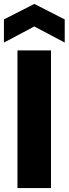

<svg xmlns="http://www.w3.org/2000/svg" viewBox="-27 -959 350 979"><path d="M62 -702H233V0H62ZM303 -742 148 -824 -7 -742V-860L148 -939L303 -860Z"/></svg>

Font: Poppins
Style: Bold
Weight: 700
Designer: Ninad Kale (Devanagari), Jonny Pinhorn (Latin)
Version: Version 5.002